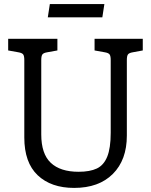

<svg xmlns="http://www.w3.org/2000/svg" viewBox="-20 -910 739 940"><path d="M99 -237V-616Q99 -636 93.5 -643.5Q88 -651 70 -654L20 -663V-720H261V-663L211 -654Q193 -651 187.5 -643.5Q182 -636 182 -616V-252Q182 -157 228.5 -113Q275 -69 365 -69Q420 -69 454 -85Q488 -101 505 -143Q522 -185 522 -260V-616Q522 -636 516.5 -643.5Q511 -651 493 -654L443 -663V-720H679V-663L630 -654Q612 -651 606.5 -643.5Q601 -636 601 -616V-246Q601 -127 532.5 -58.5Q464 10 343 10Q230 10 164.5 -52Q99 -114 99 -237ZM224 -890H491L481 -825H214Z"/></svg>

Font: Enriqueta
Style: Regular
Weight: 400
Designer: Viviana Monsalve, Gustavo Ibarra
Foundry: 72Puntos
Version: Version 2.000